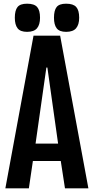

<svg xmlns="http://www.w3.org/2000/svg" viewBox="-20 -1029 512 1049"><path d="M9.3 0 163.1 -834H308.6L462.9 0H335L312 -149.4H159.7L137.7 0ZM174.3 -244.6H297.4L238.8 -660.2H233.4ZM341.3 -855Q304.7 -855 289.8 -874.3Q274.9 -893.6 274.9 -932.1Q274.9 -972.2 289.3 -990.5Q303.7 -1008.8 341.3 -1008.8Q380.4 -1008.8 396.5 -990.7Q412.6 -972.7 412.6 -932.1Q412.6 -895 396 -875Q379.4 -855 341.3 -855ZM127.9 -855Q91.3 -855 76.2 -874.3Q61 -893.6 61 -932.1Q61 -972.2 75.7 -990.5Q90.3 -1008.8 127.9 -1008.8Q167 -1008.8 182.9 -990.7Q198.7 -972.7 198.7 -932.1Q198.7 -894.5 182.4 -874.8Q166 -855 127.9 -855Z"/></svg>

Font: FjallaOne
Style: Regular
Weight: 400
Designer: Irina Smirnova
Foundry: Irina Smirnova
Version: Version 1.001